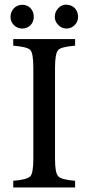

<svg xmlns="http://www.w3.org/2000/svg" viewBox="-20 -821 387 841"><path d="M270 -801 272 -800Q293 -800 308 -785Q322 -769 322 -747Q322 -726 307 -711Q292 -696 271 -696Q250 -696 235 -712Q220 -727 220 -747Q220 -769 235 -785Q249 -800 270 -801ZM78 -800Q99 -800 114 -785Q128 -769 128 -747Q128 -726 114 -711Q99 -696 77 -696Q56 -696 41 -711Q26 -726 26 -747Q26 -769 41 -785Q56 -800 78 -800ZM309 0H38V-29Q99 -34 113 -49Q126 -63 126 -126V-524Q126 -587 113 -602Q99 -616 38 -621V-650H309V-621Q248 -616 235 -602Q221 -587 221 -524V-126Q221 -63 235 -49Q248 -34 309 -29Z"/></svg>

Font: Shafarik
Style: Regular
Weight: 400
Version: Version 1.001; ttfautohint (v1.8.4.7-5d5b)